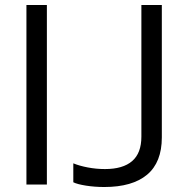

<svg xmlns="http://www.w3.org/2000/svg" viewBox="-20 -740 749 770"><path d="M86 0V-720H168V0ZM398 10Q360 10 325 4.5Q290 -1 274 -9V-85Q298 -75 332 -68.5Q366 -62 401 -62Q473 -62 510 -94Q547 -126 547 -192V-720H629V-189Q629 -89 570 -39.5Q511 10 398 10Z"/></svg>

Font: Instrument Sans
Style: Regular
Weight: 400
Designer: Rodrigo Fuenzalida
Foundry: fragTYPE
Version: Version 1.000;gftools[0.9.28]